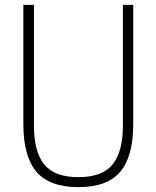

<svg xmlns="http://www.w3.org/2000/svg" viewBox="-20 -760 643 789"><path d="M302 9Q183.5 9 129.8 -54.2Q76 -117.5 76 -249.5V-740H119.5V-243.5Q119.5 -136 162 -84Q204.5 -32 302 -32Q400 -32 442.5 -84Q485 -136 485 -243.5V-740H527.5V-249.5Q527.5 -117.5 474.2 -54.2Q421 9 302 9Z"/></svg>

Font: Encode Sans Condensed Condensed ExtraLight
Style: Regular
Weight: 200
Width: 3
Designer: Multiple Designers
Foundry: Impallari Type
Version: Version 3.000; ttfautohint (v1.8.3) -l 8 -r 50 -G 200 -x 14 